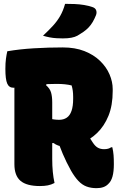

<svg xmlns="http://www.w3.org/2000/svg" viewBox="-20 -960 640 1000"><path d="M400 -333Q415 -301 430 -272.5Q445 -244 463 -218Q476 -198 490 -190.5Q504 -183 522 -183Q534 -183 543 -185.5Q552 -188 559 -193H565Q570 -171 571.5 -152Q573 -133 573 -105Q573 -66 566 -41Q559 -16 545 -3Q534 9 518.5 14.5Q503 20 483 20Q454 20 431 11.5Q408 3 388.5 -17.5Q369 -38 350 -71Q325 -116 307 -158.5Q289 -201 274 -247ZM18 -693Q82 -704 157 -708.5Q232 -713 307 -713Q371 -713 419.5 -694Q468 -675 501 -643Q534 -611 550.5 -572.5Q567 -534 567 -496V-486Q567 -411 545 -357Q523 -303 485.5 -267Q448 -231 402 -214Q356 -197 309 -197Q297 -197 283 -202Q269 -207 259 -215H203L187 -362Q210 -350 236 -343Q262 -336 288 -336Q311 -336 327.5 -347Q344 -358 352.5 -382.5Q361 -407 361 -445V-456Q361 -473 359 -487.5Q357 -502 353 -515Q337 -519 318 -521Q299 -523 274 -523Q217 -523 171 -518Q125 -513 94 -508Q63 -503 50 -503Q27 -503 17.5 -525Q8 -547 8 -601Q8 -632 11 -654Q14 -676 18 -693ZM264 -7Q247 2 229 5.5Q211 9 188 9Q119 9 87 -18Q55 -45 55 -105Q55 -163 55 -220.5Q55 -278 55 -335.5Q55 -393 55 -450.5Q55 -508 55 -566L241 -572L220 -516Q240 -499 246 -478Q252 -457 252 -427Q252 -377 252 -328Q252 -279 252 -230.5Q252 -182 252 -132Q252 -96 255 -65Q258 -34 264 -7ZM319 -940Q343 -940 368.5 -939Q394 -938 418 -934Q442 -930 462 -923Q477 -918 481 -906Q485 -894 480 -881Q472 -861 462.5 -845Q453 -829 441 -816.5Q429 -804 414.5 -794Q400 -784 383 -774Q370 -767 351.5 -763.5Q333 -760 307 -760Q292 -760 274 -761Q256 -762 238 -765.5Q220 -769 204 -774Q234 -802 256 -826Q278 -850 293.5 -877Q309 -904 319 -940Z"/></svg>

Font: Recursive Monospace Casual Black
Style: Regular
Weight: 900
Version: Version 1.047